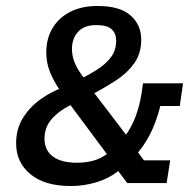

<svg xmlns="http://www.w3.org/2000/svg" viewBox="-20 -613 639 643"><path d="M217 10Q130 10 82 -29.5Q34 -69 34 -133Q34 -181 56.5 -217.5Q79 -254 115 -280Q151 -306 193 -321L203 -282L182 -309Q160 -340 147.5 -371.5Q135 -403 135 -437Q135 -484 156 -519Q177 -554 215.5 -573.5Q254 -593 307 -593Q381 -593 417 -561.5Q453 -530 453 -480Q453 -435 430.5 -402.5Q408 -370 372.5 -346.5Q337 -323 296 -301L402 -162Q422 -190 434.5 -224Q447 -258 454 -299L459 -334H593L582 -258H517Q502 -200 480.5 -159.5Q459 -119 429 -87L431 -118L462 -76H550L538 0H406L376 -40Q344 -15 302.5 -2.5Q261 10 217 10ZM238 -68Q266 -68 291 -74.5Q316 -81 338 -97L216 -261Q176 -241 152.5 -213.5Q129 -186 129 -149Q129 -110 157 -89Q185 -68 238 -68ZM279 -327 245 -346Q279 -363 307 -381Q335 -399 352 -422Q369 -445 369 -477Q369 -501 354 -515Q339 -529 302 -529Q262 -529 241.5 -506.5Q221 -484 221 -449Q221 -427 229 -406Q237 -385 253 -363Z"/></svg>

Font: Rokkitt Medium
Style: Italic
Weight: 500
Italic angle: -9°
Designer: Vernon Adams
Foundry: Vernon Adams
Version: Version 3.103